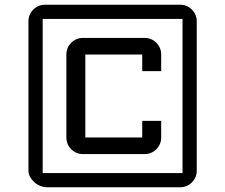

<svg xmlns="http://www.w3.org/2000/svg" viewBox="-20 -650 950 810"><path d="M810 70Q810 99 789.5 119.5Q769 140 740 140H180Q165 140 150.5 134.5Q136 129 125 119Q114 109 107 96.5Q100 84 100 70V-560Q100 -589 120.5 -609.5Q141 -630 170 -630H740Q769 -630 789.5 -609.5Q810 -589 810 -560ZM750 80V-570H160V80ZM660 -70Q660 -41 639.5 -20.5Q619 0 590 0H330Q301 0 280.5 -20.5Q260 -41 260 -70V-420Q260 -449 280.5 -469.5Q301 -490 330 -490H590Q619 -490 639.5 -469.5Q660 -449 660 -420V-350H580V-420H340V-70H580V-140H660Z"/></svg>

Font: Iceland
Style: Regular
Weight: 400
Designer: Cyreal (www.cyreal.org)
Foundry: Cyreal (www.cyreal.org)
Version: Version 1.001